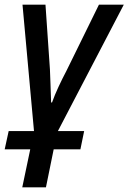

<svg xmlns="http://www.w3.org/2000/svg" viewBox="-43 -559 548 819"><path d="M52 240 86 78H-23L-6 0H102L53 -539H151L170 -263Q171 -235 172.5 -197Q174 -159 175 -122H179Q190 -153 206.5 -188.5Q223 -224 240 -256L379 -539H485L204 0H316L300 78H186L153 240Z"/></svg>

Font: Noto Sans SemiCondensed Medium
Style: Italic
Weight: 500
Width: 4
Italic angle: -12°
Designer: Monotype Design Team
Foundry: Monotype Imaging Inc.
Version: Version 2.013; ttfautohint (v1.8.4.7-5d5b)